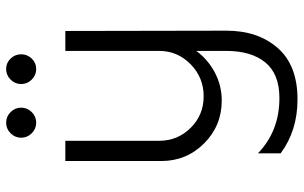

<svg xmlns="http://www.w3.org/2000/svg" viewBox="-202 -531 990 626"><g transform="rotate(-90 293.0 -218.0)"><path d="M240.5 -609.5Q226 -595 206 -595Q186 -595 171.5 -609.5Q157 -624 157 -644Q157 -664 171.5 -678.5Q186 -693 206 -693Q226 -693 240.5 -678.5Q255 -664 255 -644Q255 -624 240.5 -609.5ZM415 -609.5Q401 -595 381 -595Q361 -595 346.5 -609.5Q332 -624 332 -644Q332 -664 346.5 -678.5Q361 -693 381 -693Q401 -693 415 -678.5Q429 -664 429 -644Q429 -624 415 -609.5ZM505 -500 506 25Q506 128 449.5 192.5Q393 257 282 257Q180 257 106 202V128Q179 198 286 198Q365 198 402.5 152Q440 106 440 25V-73Q412 -35 369.5 -12.5Q327 10 278 10Q196 10 138.5 -47.5Q81 -105 81 -187V-500H147V-194Q147 -134 189 -91.5Q231 -49 292 -49Q353 -49 396.5 -91.5Q440 -134 440 -194V-500Z"/></g></svg>

Font: Orkney Light
Style: Regular
Weight: 300
Designer: Samuel Oakes and Alfredo Marco Pradil
Foundry: Alfredo Marco Pradil
Version: 1.0; ttfautohint (v1.5)